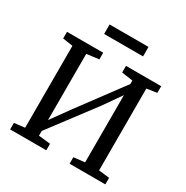

<svg xmlns="http://www.w3.org/2000/svg" viewBox="-204 -1094 1222 1263"><g transform="rotate(30 407.0 -462.5)"><path d="M45.5 0V-49.5L125.5 -59V-681L48.5 -692.5V-743H323.5V-692.5L230.5 -680.5V-178L332 -318.5L581 -654V-680.5L496.5 -692.5V-743H764V-692.5L687 -680.5V-59L768.5 -49.5V0H497V-49.5L581 -59V-569.5L487.5 -436L230.5 -95V-59L320 -49.5V0ZM562.5 -925V-853H267V-925Z"/></g></svg>

Font: Merriweather
Style: Regular
Weight: 400
Designer: Eben Sorkin
Foundry: Eben Sorkin
Version: Version 2.100; ttfautohint (v1.7.19-72a1) -l 8 -r 50 -G 200 